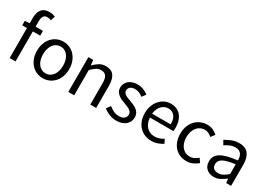

<svg xmlns="http://www.w3.org/2000/svg" viewBox="7 -1518 3249 2324"><g transform="rotate(30 1632.0 -356.0)"><path d="M301 -645Q274 -657 246 -657Q178 -657 178 -563V-486H281V-419H178V0H96V-419H30V-481L96 -486V-563Q96 -638 130.5 -681Q165 -724 238 -724Q261 -724 281.5 -719.5Q302 -715 319 -708Z M338 -242Q338 -303 356.5 -350.5Q375 -398 406 -431Q437 -464 477.5 -481Q518 -498 563 -498Q608 -498 648.5 -481Q689 -464 720 -431Q751 -398 769.5 -350.5Q788 -303 788 -242Q788 -182 769.5 -134.5Q751 -87 720 -54.5Q689 -22 648.5 -5Q608 12 563 12Q518 12 477.5 -5Q437 -22 406 -54.5Q375 -87 356.5 -134.5Q338 -182 338 -242ZM423 -242Q423 -200 433 -166Q443 -132 461.5 -107.5Q480 -83 506 -69.5Q532 -56 563 -56Q594 -56 620 -69.5Q646 -83 664.5 -107.5Q683 -132 693 -166Q703 -200 703 -242Q703 -284 693 -318.5Q683 -353 664.5 -378Q646 -403 620 -416.5Q594 -430 563 -430Q532 -430 506 -416.5Q480 -403 461.5 -378Q443 -353 433 -318.5Q423 -284 423 -242Z M916 -486H984L991 -416H994Q1029 -451 1067.5 -474.5Q1106 -498 1157 -498Q1234 -498 1269.5 -450Q1305 -402 1305 -308V0H1223V-297Q1223 -366 1201 -396.5Q1179 -427 1131 -427Q1093 -427 1064 -408Q1035 -389 998 -352V0H916Z M1450 -110Q1482 -84 1515.5 -68Q1549 -52 1593 -52Q1641 -52 1665 -74Q1689 -96 1689 -128Q1689 -147 1679 -161Q1669 -175 1653.5 -185.5Q1638 -196 1618 -204Q1598 -212 1578 -220Q1552 -229 1526 -240.5Q1500 -252 1479.5 -268.5Q1459 -285 1446 -307Q1433 -329 1433 -360Q1433 -389 1444.5 -414.5Q1456 -440 1477.5 -458.5Q1499 -477 1530 -487.5Q1561 -498 1600 -498Q1646 -498 1684.5 -482Q1723 -466 1751 -443L1712 -391Q1687 -410 1660 -422Q1633 -434 1601 -434Q1555 -434 1533.5 -413Q1512 -392 1512 -364Q1512 -347 1521 -334.5Q1530 -322 1545 -312.5Q1560 -303 1579.5 -295.5Q1599 -288 1620 -280Q1646 -270 1672.5 -259Q1699 -248 1720 -231.5Q1741 -215 1754.5 -191Q1768 -167 1768 -133Q1768 -103 1756.5 -77Q1745 -51 1722.5 -31Q1700 -11 1666.5 0.5Q1633 12 1590 12Q1538 12 1491 -7Q1444 -26 1409 -55Z M1846 -242Q1846 -302 1864.5 -349.5Q1883 -397 1913.5 -430Q1944 -463 1983 -480.5Q2022 -498 2064 -498Q2110 -498 2146.5 -482Q2183 -466 2207.5 -436Q2232 -406 2245 -364Q2258 -322 2258 -270Q2258 -243 2255 -225H1927Q1932 -146 1975.5 -100Q2019 -54 2089 -54Q2124 -54 2153.5 -64.5Q2183 -75 2210 -92L2239 -38Q2207 -18 2168 -3Q2129 12 2079 12Q2030 12 1987.5 -5.5Q1945 -23 1913.5 -55.5Q1882 -88 1864 -135Q1846 -182 1846 -242ZM2186 -279Q2186 -354 2154.5 -393.5Q2123 -433 2066 -433Q2040 -433 2016.5 -422.5Q1993 -412 1974 -392.5Q1955 -373 1942.5 -344.5Q1930 -316 1926 -279Z M2342 -242Q2342 -303 2361 -350.5Q2380 -398 2412 -431Q2444 -464 2486.5 -481Q2529 -498 2576 -498Q2624 -498 2658.5 -480.5Q2693 -463 2718 -440L2677 -387Q2655 -406 2631.5 -418Q2608 -430 2579 -430Q2546 -430 2518 -416.5Q2490 -403 2470 -378Q2450 -353 2438.5 -318.5Q2427 -284 2427 -242Q2427 -200 2438 -166Q2449 -132 2468.5 -107.5Q2488 -83 2516 -69.5Q2544 -56 2577 -56Q2612 -56 2640.5 -70.5Q2669 -85 2691 -105L2728 -51Q2695 -22 2654.5 -5Q2614 12 2570 12Q2522 12 2480 -5Q2438 -22 2407.5 -54.5Q2377 -87 2359.5 -134.5Q2342 -182 2342 -242Z M2810 -126Q2810 -206 2881.5 -248.5Q2953 -291 3109 -308Q3109 -331 3104.5 -353Q3100 -375 3088.5 -392Q3077 -409 3058 -419.5Q3039 -430 3009 -430Q2966 -430 2929.5 -414Q2893 -398 2864 -378L2831 -435Q2865 -457 2914 -477.5Q2963 -498 3022 -498Q3111 -498 3151 -443.5Q3191 -389 3191 -298V0H3123L3116 -58H3114Q3079 -29 3038.5 -8.5Q2998 12 2953 12Q2891 12 2850.5 -24Q2810 -60 2810 -126ZM2891 -132Q2891 -90 2915.5 -72Q2940 -54 2976 -54Q3011 -54 3042.5 -70.5Q3074 -87 3109 -119V-254Q3048 -246 3006 -235Q2964 -224 2938.5 -209Q2913 -194 2902 -174.5Q2891 -155 2891 -132Z"/></g></svg>

Font: Myanmar Sanpya
Style: Regular
Weight: 400
Designer: Danh Hong
Foundry: Google Inc.
Version: Version 2.00 November 22, 2015